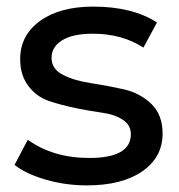

<svg xmlns="http://www.w3.org/2000/svg" viewBox="-20 -555 541 581"><path d="M243 6Q178 6 118 -11.5Q58 -29 24 -56L64 -132Q141 -77 250 -77Q376 -77 376 -149Q376 -177 351 -193Q326 -209 289 -214Q252 -219 208.5 -228Q165 -237 128 -249.5Q91 -262 66 -294.5Q41 -327 41 -376Q41 -448 101 -491.5Q161 -535 262 -535Q381 -535 455 -487L414 -411Q349 -453 261 -453Q200 -453 168 -433Q136 -413 136 -380Q136 -346 170.5 -328.5Q205 -311 254.5 -303.5Q304 -296 353.5 -285Q403 -274 437.5 -241Q472 -208 472 -151Q472 -79 410.5 -36.5Q349 6 243 6Z"/></svg>

Font: Montserrat
Style: Regular
Weight: 500
Designer: Julieta Ulanovsky
Foundry: Julieta Ulanovsky
Version: Version 7.200;PS 007.200;hotconv 1.0.88;makeotf.lib2.5.64775